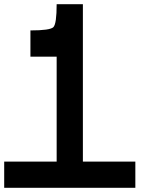

<svg xmlns="http://www.w3.org/2000/svg" viewBox="-20 -895 790 915"><path d="M0 -125H250V-625H125V-750Q218.8 -750 234.4 -765.6Q250 -781.2 250 -875H375V-125H625V0H0Z"/></svg>

Font: CraftyPE
Style: Regular
Weight: 400
Designer: Erek Butcher
Foundry: Haunted Coop
Version: Version 0.018;April 4, 2024;FontCreator 15.0.0.2962 64-bit